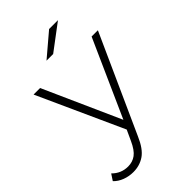

<svg xmlns="http://www.w3.org/2000/svg" viewBox="-300 -814 1102 1102"><g transform="rotate(-45 250.5 -263.5)"><path d="M94 198Q59 198 27 186Q-5 174 -27 151L-2 113Q38 154 95 154Q131 154 158.5 134Q186 114 210 61L239 -2L3 -522H56L265 -55L474 -522H525L257 71Q226 143 186 170.5Q146 198 94 198ZM193 -607 332 -725H404L247 -607Z"/></g></svg>

Font: Montserrat Light
Style: Regular
Weight: 300
Designer: Julieta Ulanovsky
Foundry: Julieta Ulanovsky
Version: Version 9.000; ttfautohint (v1.8.4.7-5d5b)